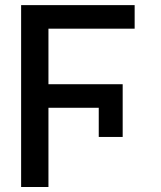

<svg xmlns="http://www.w3.org/2000/svg" viewBox="-20 -748 643 768"><path d="M470.7 -411.1V-200.2H375V-316.9H173.8V0H64.5V-727.5H518.6V-633.3H173.8V-411.1Z"/></svg>

Font: Inter Tight Medium
Style: Regular
Weight: 500
Designer: Rasmus Andersson
Foundry: rsms
Version: Version 3.004; ttfautohint (v1.8.4.7-5d5b)